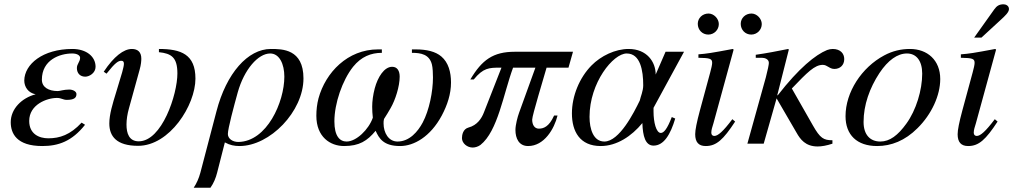

<svg xmlns="http://www.w3.org/2000/svg" viewBox="-20 -669 4718 894"><path d="M360 -98C307 -41 258 -25 205 -25C162 -25 116 -45 116 -106C116 -182 198 -213 245 -213C266 -213 273 -204 291 -204C324 -204 336 -213 336 -231C336 -243 320 -252 302 -252C277 -252 259 -245 249 -245C206 -245 175 -263 175 -298C175 -390 258 -420 316 -420C339 -420 353 -411 353 -400C353 -381 338 -372 338 -352C338 -328 353 -312 377 -312C396 -312 425 -329 425 -358C425 -406 382 -441 317 -441C179 -441 94 -370 93 -294C93 -264 112 -236 146 -230C81 -213 30 -162 30 -100C30 -48 57 11 177 11C252 11 315 -11 376 -88Z M720 -426C778 -420 806 -402 806 -327C806 -229 734 -11 626 -11C581 -11 569 -48 569 -89C569 -112 573 -138 580 -163L630 -344C637 -368 638 -387 638 -396C638 -426 622 -441 594 -441C556 -441 510 -406 463 -335L476 -326C517 -378 531 -386 545 -386C553 -386 557 -382 557 -372C557 -365 554 -351 549 -333L521 -240C504 -185 489 -136 489 -94C489 -34 523 10 623 10C770 10 890 -179 890 -303C890 -416 823 -441 720 -441Z M1304 -312C1304 -194 1223 -10 1090 -8C1062 -8 1041 -24 1041 -45C1041 -70 1069 -174 1087 -239C1117 -346 1182 -420 1238 -420C1281 -420 1304 -371 1304 -312ZM913 135C906 161 896 184 882 205H960C975 184 985 159 991 135L1027 -6C1050 7 1072 11 1095 11C1237 11 1393 -150 1393 -304C1393 -441 1294 -441 1241 -441C1134 -441 1034 -328 988 -151Z M1898 -439V-423C1940 -423 1979 -416 1991 -369C1995 -354 1996 -326 1996 -308C1996 -244 1979 -156 1948 -98C1926 -57 1887 -10 1831 -10C1789 -10 1766 -51 1766 -94C1766 -101 1766 -108 1768 -115C1778 -130 1791 -152 1799 -166C1821 -204 1841 -267 1841 -312C1841 -339 1830 -358 1806 -358C1769 -358 1739 -310 1725 -258C1717 -228 1713 -197 1713 -172C1713 -158 1714 -136 1716 -121C1697 -66 1639 -10 1594 -10C1562 -10 1537 -35 1537 -104C1537 -187 1574 -295 1624 -358C1662 -405 1707 -423 1758 -423V-439H1740C1599 -439 1496 -332 1463 -211C1456 -184 1453 -157 1453 -130C1453 -31 1518 11 1582 11C1653 11 1690 -13 1729 -60C1745 -25 1765 11 1843 11C1907 11 1984 -32 2037 -131C2063 -180 2080 -231 2080 -285C2080 -333 2068 -378 2035 -406C2008 -429 1967 -439 1916 -439Z M2648 -428H2377C2276 -428 2224 -390 2170 -299H2186C2230 -353 2257 -354 2309 -354H2315L2233 -145C2223 -119 2203 -86 2161 -75C2136 -68 2131 -41 2131 -26C2131 -2 2155 18 2181 18C2192 18 2206 14 2217 6C2298 -58 2324 -232 2369 -354H2473L2397 -144C2390 -125 2380 -87 2380 -64C2380 -25 2396 11 2439 11C2514 11 2561 -69 2576 -131H2560C2536 -77 2509 -70 2489 -70C2468 -70 2458 -89 2458 -112C2458 -132 2511 -304 2525 -354H2627Z M2975 -272C2975 -245 2963 -220 2959 -201C2932 -145 2864 -10 2794 -10C2743 -10 2725 -68 2725 -125C2725 -284 2835 -420 2898 -420C2962 -420 2975 -340 2975 -272ZM3165 -428H3079L3033 -322C3033 -381 2992 -441 2907 -441C2845 -441 2778 -409 2734 -364C2678 -307 2643 -222 2643 -141C2643 -57 2680 11 2777 11C2852 11 2921 -35 2971 -96C2973 -35 2985 9 3023 9C3071 9 3102 -43 3124 -117L3108 -124C3087 -69 3071 -50 3057 -50C3035 -50 3023 -101 3023 -149V-167Z M3390 -114C3347 -57 3323 -36 3306 -36C3298 -36 3292 -41 3292 -51C3292 -65 3297 -78 3302 -95L3396 -438L3392 -441C3291 -422 3271 -419 3232 -416V-400C3286 -399 3296 -396 3296 -376C3296 -368 3292 -350 3287 -332L3239 -155C3224 -99 3217 -64 3217 -44C3217 -7 3233 11 3266 11C3316 11 3348 -19 3403 -103ZM3327 -557C3327 -582 3304 -606 3279 -606C3251 -606 3229 -585 3229 -558C3229 -530 3250 -508 3278 -508C3305 -508 3327 -530 3327 -557ZM3527 -557C3527 -582 3504 -606 3479 -606C3451 -606 3429 -585 3429 -558C3429 -530 3450 -508 3478 -508C3505 -508 3527 -530 3527 -557Z M3599 -225 3653 -438 3650 -441C3600 -431 3549 -421 3499 -414V-400H3527C3541 -400 3560 -394 3560 -376C3560 -369 3555 -343 3546 -309L3460 0H3536L3596 -211L3689 -51C3706 -21 3730 13 3787 13C3806 13 3829 9 3856 0V-16C3815 -16 3799 -25 3765 -85L3667 -257C3739 -332 3773 -367 3811 -367C3832 -367 3842 -348 3865 -348C3891 -348 3911 -365 3911 -394C3911 -419 3894 -441 3857 -441C3849 -441 3839 -439 3831 -436C3777 -414 3700 -352 3602 -226Z M4274 -326C4274 -250 4246 -156 4200 -93C4161 -39 4123 -10 4079 -10C4032 -10 4001 -41 4001 -101C4001 -180 4029 -259 4075 -329C4115 -389 4159 -420 4203 -420C4246 -420 4274 -387 4274 -326ZM4358 -301C4358 -389 4298 -441 4217 -441C4176 -441 4136 -432 4097 -411C3992 -355 3917 -240 3917 -128C3917 -41 3970 11 4064 11C4130 11 4194 -14 4252 -72C4318 -137 4358 -225 4358 -301Z M4612 -114C4569 -57 4545 -36 4528 -36C4520 -36 4514 -41 4514 -51C4514 -65 4519 -78 4524 -95L4618 -438L4614 -441C4513 -422 4493 -419 4454 -416V-400C4508 -399 4518 -396 4518 -376C4518 -368 4514 -350 4509 -332L4461 -155C4446 -99 4439 -64 4439 -44C4439 -7 4455 11 4488 11C4538 11 4570 -19 4625 -103ZM4516 -494H4550L4638 -575C4661 -596 4678 -612 4678 -627C4678 -642 4664 -649 4653 -649C4632 -649 4621 -641 4610 -626Z"/></svg>

Font: XITS
Style: Italic
Weight: 400
Italic angle: -16.33°
Designer: MicroPress Inc., with final additions and corrections provided by Coen Hoffman, Elsevier (retired)
Version: Version 1.302